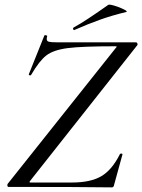

<svg xmlns="http://www.w3.org/2000/svg" viewBox="-20 -808 615 830"><path d="M17 0Q13 0 12 -4.5Q11 -9 13 -13L480 -600Q485 -605 484.5 -606.5Q484 -608 478 -608Q334 -608 272.5 -600Q211 -592 180.5 -568.5Q150 -545 115 -485Q113 -481 108 -482.5Q103 -484 105 -488L172 -655Q173 -656 176 -656Q179 -656 182 -654.5Q185 -653 184 -651Q182 -646 182 -639Q182 -630 191.5 -627.5Q201 -625 229 -625H568Q572 -625 574 -620Q576 -615 573 -612L111 -27Q107 -22 107.5 -20.5Q108 -19 113 -19H291Q371 -19 417.5 -46Q464 -73 498 -141Q500 -145 505.5 -144Q511 -143 509 -139L473 -8Q473 -5 470.5 -1.5Q468 2 464 2Q327 0 17 0ZM301 -678Q297 -678 296 -682.5Q295 -687 298 -689Q331 -707 363.5 -729Q396 -751 405 -757L448 -787Q453 -790 476 -783Q499 -776 516.5 -767Q534 -758 525 -756Q463 -741 411.5 -722.5Q360 -704 303 -679Z"/></svg>

Font: Cormorant Garamond Medium
Style: Italic
Weight: 500
Italic angle: -10°
Designer: Christian Thalmann (Catharsis Fonts)
Foundry: Catharsis Fonts
Version: Version 4.000